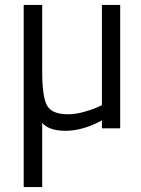

<svg xmlns="http://www.w3.org/2000/svg" viewBox="-20 -520 570 778"><path d="M76 238V-500H151V-230Q151 -128 170.5 -92.5Q190 -57 256 -57Q286 -57 320 -66.5Q354 -76 374 -85L393 -94V-500H467V0H393V-32Q315 10 245 10Q179 10 151 -22V238Z"/></svg>

Font: TypoPRO Titillium Text
Style: 400 wt
Weight: 400
Designer: Accademia di Belle Arti di Urbino and others
Foundry: Accademia di Belle Arti di Urbino and others.
Version: Version 25.000